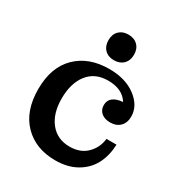

<svg xmlns="http://www.w3.org/2000/svg" viewBox="-172 -832 895 960"><g transform="rotate(30 275.0 -352.0)"><path d="M291 -567.9Q257.8 -567.9 237.8 -588.1Q217.8 -608.4 217.8 -642.1Q217.8 -675.8 237.8 -695.8Q257.8 -715.8 291 -715.8Q324.7 -715.8 345 -695.8Q365.2 -675.8 365.2 -642.1Q365.2 -608.4 345 -588.1Q324.7 -567.9 291 -567.9ZM287.1 12.2Q173.8 12.2 105 -58.1Q36.1 -128.4 36.1 -254.9Q36.1 -380.4 106.4 -449.7Q176.8 -519 294.9 -519Q388.7 -519 448.2 -474.1Q507.8 -429.2 507.8 -367.2Q507.8 -331.1 486.8 -310.1Q465.8 -289.1 430.2 -289.1Q397.9 -289.1 378.9 -305.4Q359.9 -321.8 359.9 -349.1Q359.9 -377 380.1 -392.3Q400.4 -407.7 436 -410.2Q401.4 -465.8 318.8 -465.8Q243.2 -465.8 202.1 -413.1Q161.1 -360.4 161.1 -272Q161.1 -186 202.4 -134.5Q243.7 -83 314.9 -83Q377 -83 413.8 -119.9Q450.7 -156.7 456.1 -209H514.2Q511.7 -145.5 486.6 -96.4Q461.4 -47.4 410.2 -17.6Q358.9 12.2 287.1 12.2Z"/></g></svg>

Font: Montagu Slab 144pt Medium
Style: Regular
Weight: 500
Designer: Florian Karsten
Foundry: Florian Karsten
Version: Version 1.000